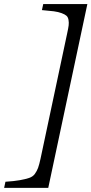

<svg xmlns="http://www.w3.org/2000/svg" viewBox="-25 -723 445 935"><path d="M400.4 -703.1 210 191.9H-4.9L1.5 162.1Q45.4 159.2 71.3 154.5Q97.2 149.9 116 143.8Q134.8 137.7 144.8 123.8Q154.8 109.9 160.4 94.5Q166 79.1 172.4 49.8L302.2 -561Q307.6 -585.4 309.3 -599.1Q311 -612.8 308.6 -626.2Q306.2 -639.6 298.8 -646.2Q291.5 -652.8 275.4 -658.9Q259.3 -665 237.1 -668Q214.8 -670.9 179.2 -673.8L185.5 -703.1Z"/></svg>

Font: Linux Biolinum O
Style: Italic
Weight: 400
Italic angle: -12°
Designer: Philipp H. Poll
Foundry: Philipp H. Poll
Version: Version 1.1.3